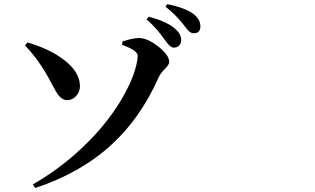

<svg xmlns="http://www.w3.org/2000/svg" viewBox="-20 -856 1540 939"><path d="M152.3 63.5 140.6 45.9Q292 -41 413.1 -164.1Q519.5 -271.5 585 -388.7Q645.5 -497.1 653.3 -577.1Q655.3 -593.8 639.6 -605.5Q623 -620.1 577.1 -636.7L579.1 -653.3Q635.7 -671.9 664.1 -669.9Q704.1 -668 755.9 -627Q807.6 -585.9 807.6 -552.7Q807.6 -540 787.1 -519.5Q764.6 -497.1 756.8 -479.5Q668 -279.3 526.4 -149.4Q376 -10.7 152.3 63.5ZM308.6 -366.2Q285.2 -366.2 267.6 -388.7Q255.9 -402.3 234.4 -443.4Q216.8 -477.5 206.1 -495.1Q159.2 -575.2 102.5 -633.8L114.3 -648.4Q221.7 -617.2 290 -565.4Q370.1 -505.9 371.1 -435.5Q371.1 -407.2 352.5 -386.7Q334 -366.2 308.6 -366.2ZM830.1 -623Q811.5 -623 786.1 -661.1Q744.1 -720.7 697.3 -760.7L707 -774.4Q799.8 -750 837.9 -713.9Q866.2 -689.5 866.2 -659.2Q866.2 -643.6 856 -633.3Q845.7 -623 830.1 -623ZM927.7 -693.4Q915 -693.4 904.3 -703.1Q897.5 -709 881.8 -729.5Q879.9 -732.4 878.9 -733.9Q877.9 -735.4 875 -738.3Q836.9 -787.1 789.1 -823.2L797.9 -835.9Q886.7 -817.4 925.8 -788.1Q960 -761.7 960 -727.5Q960 -693.4 927.7 -693.4Z"/></svg>

Font: Bpmf GenYo Min B
Style: B
Weight: 700
Foundry: But Ko
Version: Version 1.320